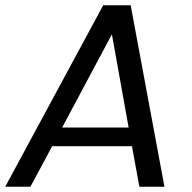

<svg xmlns="http://www.w3.org/2000/svg" viewBox="-38 -713 732 733"><path d="M494.1 0 465.8 -154.8H161.1L78.1 0H-18.1L356 -692.9H460.9L589.8 0ZM453.1 -226.1 389.2 -582 199.2 -226.1Z"/></svg>

Font: SVN-Poppins
Style: Italic
Weight: 400
Italic angle: -10°
Designer: Ninad Kale (Devanagari), Jonny Pinhorn (Latin)
Foundry: Indian Type Foundry
Version: Version 3.002 2017